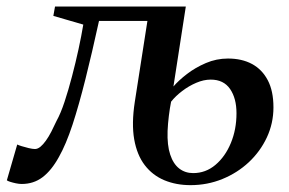

<svg xmlns="http://www.w3.org/2000/svg" viewBox="-54 -542 864 574"><path d="M411 -479.5H242Q221 -383.5 201.5 -305.8Q182 -228 162.8 -169.2Q143.5 -110.5 122 -72.5Q100 -32.5 73.2 -12.2Q46.5 8 11 8Q3 8 -6.5 6Q-16 4 -23.8 1.5Q-31.5 -1 -33.5 -3L-2.5 -110Q1 -108 10.8 -105Q20.5 -102 32 -99.2Q43.5 -96.5 50.5 -96.5Q58.5 -96.5 66.8 -103.2Q75 -110 83.2 -121.5Q91.5 -133 99.5 -148.5Q107.5 -164 115 -180.5Q127.5 -203 139 -237.8Q150.5 -272.5 161.2 -313.5Q172 -354.5 180.8 -395Q189.5 -435.5 195 -468.5L105.5 -494.5L110.5 -522.5H501.5ZM515.5 11.5Q472.5 11.5 437.2 -3.2Q402 -18 378.8 -48.2Q355.5 -78.5 347.2 -125.5Q339 -172.5 349 -237.5L387.5 -484.5L426 -505L501.5 -522.5L464.5 -283.5Q480 -301.5 505 -320.8Q530 -340 561.5 -353.5Q593 -367 627.5 -367Q669 -367 699.2 -350.8Q729.5 -334.5 746.5 -302.2Q763.5 -270 763.5 -221Q763.5 -173.5 743.8 -131.2Q724 -89 689.8 -57Q655.5 -25 610.8 -6.8Q566 11.5 515.5 11.5ZM523.5 -24.5Q561 -24.5 590.2 -49.2Q619.5 -74 636.2 -114.5Q653 -155 653 -203.5Q653 -248 633.8 -276Q614.5 -304 576 -304Q555 -304 532.8 -294.5Q510.5 -285 490.8 -270Q471 -255 457.5 -238Q453.5 -218 450.8 -195.5Q448 -173 447 -150.5Q445.5 -108 454.8 -80Q464 -52 481.8 -38.2Q499.5 -24.5 523.5 -24.5Z"/></svg>

Font: Merriweather 96pt Medium
Style: Italic
Weight: 500
Italic angle: -7.8°
Version: Version 2.101